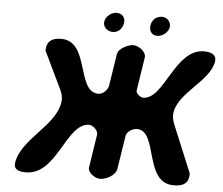

<svg xmlns="http://www.w3.org/2000/svg" viewBox="-58 -933 1159 999"><g transform="rotate(5 522.0 -433.0)"><path d="M53 -45C47 -5 81 1 113 1C275 1 300 -274 420 -274C439 -274 468 -248 465 -227L438 -53C434 -25 475 1 499 1C530 1 580 -22 586 -60L613 -233C617 -257 649 -274 669 -274C782 -274 727 1 883 1C921 1 955 -6 962 -50C962 -53 963 -64 963 -67C948 -104 876 -276 861 -313C853 -334 847 -352 851 -377C868 -484 1027 -556 1043 -659C1049 -697 1015 -707 982 -707C830 -707 796 -439 687 -439C673 -439 648 -458 650 -473L677 -647C682 -678 641 -707 612 -707C588 -707 536 -684 531 -653L505 -487C501 -462 475 -439 453 -439C336 -439 387 -707 236 -707C200 -707 167 -696 161 -657C161 -654 159 -642 159 -640C173 -610 241 -470 255 -440C264 -420 269 -400 265 -377C246 -253 72 -169 53 -45ZM451 -817C446 -787 472 -766 500 -766C530 -766 550 -790 554 -818C558 -846 541 -867 511 -867C485 -867 455 -844 451 -817ZM692 -817C688 -788 703 -766 732 -766C759 -766 789 -789 793 -817C797 -842 776 -867 750 -867C718 -867 696 -846 692 -817Z"/></g></svg>

Font: Asimov Print
Style: Regular
Weight: 500
Designer: Google
Version: Version 2.000980: 2014